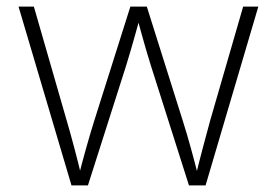

<svg xmlns="http://www.w3.org/2000/svg" viewBox="-20 -561 838 581"><path d="M196.3 0 36.1 -541H82.5L182.1 -195.3Q193.4 -156.7 204.3 -115.5Q215.3 -74.2 226.6 -27.3H217.8Q229.5 -73.2 241.2 -114.7Q252.9 -156.2 265.1 -195.3L374.5 -541H424.3L533.2 -195.3Q545.4 -156.7 556.9 -115.2Q568.4 -73.7 580.1 -27.3H571.8Q583 -73.2 594 -114.5Q605 -155.8 615.7 -195.3L715.8 -541H761.7L602.1 0H551.8L436.5 -362.8Q428.7 -387.7 421.4 -412.6Q414.1 -437.5 407.2 -462.9Q400.4 -488.3 393.1 -514.6H405.3Q398.4 -488.8 391.1 -463.1Q383.8 -437.5 376.7 -412.6Q369.6 -387.7 361.8 -362.8L246.1 0Z"/></svg>

Font: Inter 17pt ExtraLight
Style: Regular
Weight: 250
Version: Version 4.001;git-66647c0bb